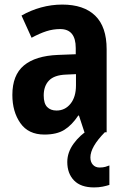

<svg xmlns="http://www.w3.org/2000/svg" viewBox="-20 -578 549 839"><path d="M252 -558Q346 -558 396 -509.5Q446 -461 446 -363V0H349L325 -73H322Q294 -31 261 -10.5Q228 10 174 10Q104 10 69 -40Q34 -90 34 -163Q34 -250 84.5 -292Q135 -334 233 -338L311 -341V-368Q311 -451 243 -451Q212 -451 182.5 -441.5Q153 -432 118 -413L74 -510Q114 -533 159.5 -545.5Q205 -558 252 -558ZM268 -252Q217 -250 194 -226Q171 -202 171 -161Q171 -126 186 -110.5Q201 -95 227 -95Q264 -95 288 -124.5Q312 -154 312 -205V-254ZM375 110Q375 130 386 142Q397 154 415 154Q430 154 440.5 151Q451 148 458 145V230Q446 234 429 237.5Q412 241 391 241Q333 241 303.5 210.5Q274 180 274 130Q274 88 301.5 50Q329 12 370 -13L438 0Q375 64 375 110Z"/></svg>

Font: Noto Sans Gurmukhi Condensed
Style: Bold
Weight: 700
Width: 3
Designer: Jelle Bosma - Monotype Design Team
Foundry: Monotype Imaging Inc.
Version: Version 2.004; ttfautohint (v1.8.4.7-5d5b)